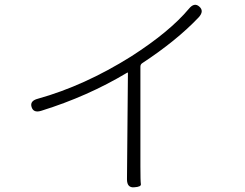

<svg xmlns="http://www.w3.org/2000/svg" viewBox="-20 -775 1040 815"><path d="M550 20Q519 23 519 -14L523 -464Q523 -469 519 -466Q352 -366 156 -305Q122 -294 114 -321Q106 -347 141 -356Q338 -411 536 -535Q700 -640 782 -738Q805 -766 826 -747Q848 -728 823 -701Q730 -603 584 -507Q576 -502 576 -492V-69Q576 -5 578 6.5Q580 18 550 20Z"/></svg>

Font: Resource Han Rounded CN Light
Style: Regular
Weight: 300
Designer: Cyano Hao (round all glyphs); Ryoko NISHIZUKA 西塚涼子 (kana, bopomofo & ideographs); Paul D. Hunt (Latin, Greek & Cyrillic)
Foundry: Cyano Hao
Version: 0.990